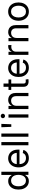

<svg xmlns="http://www.w3.org/2000/svg" viewBox="2163 -2947 796 5162"><g transform="rotate(-90 2561.0 -366.0)"><path d="M273.9 11.2Q206.5 11.2 154.8 -23.2Q103 -57.6 74.2 -120.1Q45.4 -182.6 45.4 -267.1Q45.4 -351.1 74.5 -413.3Q103.5 -475.6 155.3 -509.5Q207 -543.5 274.4 -543.5Q321.3 -543.5 352.3 -528.6Q383.3 -513.7 402.8 -492.7Q422.4 -471.7 433.6 -452.1H438.5V-727.5H524.9V0H440.9V-82.5H434.1Q422.4 -62.5 402.3 -40.8Q382.3 -19 351.3 -3.9Q320.3 11.2 273.9 11.2ZM287.1 -66.4Q336.4 -66.4 370.8 -91.8Q405.3 -117.2 423.3 -162.6Q441.4 -208 441.4 -267.6Q441.4 -327.6 423.6 -372.1Q405.8 -416.5 371.1 -441.4Q336.4 -466.3 287.1 -466.3Q237.8 -466.3 203.4 -441.2Q168.9 -416 151.1 -371.3Q133.3 -326.7 133.3 -267.6Q133.3 -208.5 151.4 -163.1Q169.4 -117.7 203.9 -92Q238.3 -66.4 287.1 -66.4Z M892.6 11.7Q814.5 11.7 758.5 -23.2Q702.6 -58.1 672.4 -120.4Q642.1 -182.6 642.1 -264.6Q642.1 -346.7 672.4 -409.7Q702.6 -472.7 757.1 -508.5Q811.5 -544.4 883.8 -544.4Q930.7 -544.4 973.1 -528.3Q1015.6 -512.2 1048.8 -478.8Q1082 -445.3 1101.3 -394Q1120.6 -342.8 1120.6 -272V-240.2H696.8V-313.5H1073.2L1034.2 -286.6Q1034.2 -340.3 1016.6 -381.1Q999 -421.9 965.6 -444.6Q932.1 -467.3 883.8 -467.3Q835.4 -467.3 800.8 -444.1Q766.1 -420.9 747.6 -382.1Q729 -343.3 729 -296.4V-251.5Q729 -193.4 749 -151.6Q769 -109.9 805.9 -87.6Q842.8 -65.4 893.1 -65.4Q926.8 -65.4 953.6 -75.4Q980.5 -85.4 999.3 -104.7Q1018.1 -124 1027.3 -151.9L1111.8 -136.2Q1100.1 -92.3 1069.6 -59.1Q1039.1 -25.9 993.9 -7.1Q948.7 11.7 892.6 11.7Z M1322.3 -727.5V0H1235.8V-727.5Z M1552.2 -727.5V0H1465.8V-727.5Z M1731.4 -460.4 1721.2 -727.5H1811.5L1801.3 -460.4Z M1980.5 0V-535.6H2066.9V0ZM2023.9 -628.9Q1999.5 -628.9 1981.9 -645.8Q1964.4 -662.6 1964.4 -686.5Q1964.4 -710.4 1981.9 -727.3Q1999.5 -744.1 2023.9 -744.1Q2048.8 -744.1 2066.4 -727.3Q2084 -710.4 2084 -686.5Q2084 -662.6 2066.4 -645.8Q2048.8 -628.9 2023.9 -628.9Z M2296.9 -318.8V0H2210.4V-535.6H2293.9L2294.4 -405.8H2278.3Q2303.2 -479.5 2349.1 -511.5Q2395 -543.5 2456.5 -543.5Q2510.7 -543.5 2552.7 -520.8Q2594.7 -498 2618.9 -452.6Q2643.1 -407.2 2643.1 -337.9V0H2556.6V-331.1Q2556.6 -395.5 2523.9 -430.4Q2491.2 -465.3 2434.1 -465.3Q2395.5 -465.3 2364.3 -449Q2333 -432.6 2314.9 -399.9Q2296.9 -367.2 2296.9 -318.8Z M3004.9 -535.6V-461.9H2723.6V-535.6ZM2809.1 -669.4H2895.5V-136.2Q2895.5 -101.6 2909.4 -86.4Q2923.3 -71.3 2957 -71.3Q2966.3 -71.3 2979.2 -72.5Q2992.2 -73.7 3002.9 -75.2L3015.1 -2Q3002 1.5 2985.4 2.9Q2968.8 4.4 2953.1 4.4Q2883.8 4.4 2846.4 -30Q2809.1 -64.5 2809.1 -128.4Z M3322.8 11.7Q3244.6 11.7 3188.7 -23.2Q3132.8 -58.1 3102.5 -120.4Q3072.3 -182.6 3072.3 -264.6Q3072.3 -346.7 3102.5 -409.7Q3132.8 -472.7 3187.3 -508.5Q3241.7 -544.4 3314 -544.4Q3360.8 -544.4 3403.3 -528.3Q3445.8 -512.2 3479 -478.8Q3512.2 -445.3 3531.5 -394Q3550.8 -342.8 3550.8 -272V-240.2H3127V-313.5H3503.4L3464.4 -286.6Q3464.4 -340.3 3446.8 -381.1Q3429.2 -421.9 3395.8 -444.6Q3362.3 -467.3 3314 -467.3Q3265.6 -467.3 3231 -444.1Q3196.3 -420.9 3177.7 -382.1Q3159.2 -343.3 3159.2 -296.4V-251.5Q3159.2 -193.4 3179.2 -151.6Q3199.2 -109.9 3236.1 -87.6Q3272.9 -65.4 3323.2 -65.4Q3356.9 -65.4 3383.8 -75.4Q3410.6 -85.4 3429.4 -104.7Q3448.2 -124 3457.5 -151.9L3542 -136.2Q3530.3 -92.3 3499.8 -59.1Q3469.2 -25.9 3424.1 -7.1Q3378.9 11.7 3322.8 11.7Z M3666 0V-535.6H3749V-452.6H3753.9Q3768.6 -493.7 3804.7 -518.6Q3840.8 -543.5 3889.6 -543.5Q3899.9 -543.5 3911.9 -543Q3923.8 -542.5 3930.7 -541.5V-455.1Q3926.8 -456.1 3911.6 -458.3Q3896.5 -460.4 3878.9 -460.4Q3843.3 -460.4 3814.5 -445.1Q3785.6 -429.7 3769 -401.4Q3752.4 -373 3752.4 -333.5V0Z M4121.1 -318.8V0H4034.7V-535.6H4118.2L4118.7 -405.8H4102.5Q4127.4 -479.5 4173.3 -511.5Q4219.2 -543.5 4280.8 -543.5Q4335 -543.5 4377 -520.8Q4418.9 -498 4443.1 -452.6Q4467.3 -407.2 4467.3 -337.9V0H4380.9V-331.1Q4380.9 -395.5 4348.1 -430.4Q4315.4 -465.3 4258.3 -465.3Q4219.7 -465.3 4188.5 -449Q4157.2 -432.6 4139.2 -399.9Q4121.1 -367.2 4121.1 -318.8Z M4830.1 11.7Q4756.8 11.7 4701.7 -23.2Q4646.5 -58.1 4615.5 -120.6Q4584.5 -183.1 4584.5 -265.1Q4584.5 -348.6 4615.5 -411.4Q4646.5 -474.1 4701.7 -509.3Q4756.8 -544.4 4830.1 -544.4Q4903.8 -544.4 4959.2 -509.3Q5014.6 -474.1 5045.4 -411.4Q5076.2 -348.6 5076.2 -265.1Q5076.2 -183.1 5045.4 -120.6Q5014.6 -58.1 4959.2 -23.2Q4903.8 11.7 4830.1 11.7ZM4830.1 -65.9Q4883.3 -65.9 4918.5 -92.8Q4953.6 -119.6 4971.2 -164.8Q4988.8 -210 4988.8 -265.1Q4988.8 -321.3 4971.2 -366.9Q4953.6 -412.6 4918.5 -439.7Q4883.3 -466.8 4830.1 -466.8Q4777.3 -466.8 4742.4 -439.7Q4707.5 -412.6 4689.9 -366.9Q4672.4 -321.3 4672.4 -265.1Q4672.4 -210 4689.9 -164.8Q4707.5 -119.6 4742.4 -92.8Q4777.3 -65.9 4830.1 -65.9Z"/></g></svg>

Font: Inter 20pt
Style: Regular
Weight: 400
Version: Version 4.001;git-66647c0bb